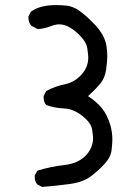

<svg xmlns="http://www.w3.org/2000/svg" viewBox="-20 -739 540 757"><path d="M146 -2 127 -12Q117 -23 117 -41V-47L127 -66Q178 -82 235 -88.5Q292 -95 323 -131Q347 -160 347 -195Q347 -203 343 -229Q339 -255 304 -282.5Q269 -310 232 -311.5Q195 -313 162 -325Q152 -337 152 -354V-360L162 -380Q197 -399 236.5 -407Q276 -415 305 -449Q328 -477 328 -512Q328 -520 324.5 -546.5Q321 -573 294 -600Q251 -643 214 -643Q198 -643 181 -636Q152 -625 133 -625H127L104 -637Q92 -650 92 -669V-674L102 -693Q137 -719 202 -719Q216 -719 240.5 -717Q265 -715 290 -698.5Q315 -682 351.5 -644.5Q388 -607 398 -567Q403 -542 403 -516Q403 -498 398.5 -465.5Q394 -433 377.5 -412Q361 -391 327 -360Q361 -338 382 -312Q403 -286 415 -246Q423 -218 423 -188Q423 -176 420 -148Q417 -120 393 -93.5Q369 -67 338.5 -44Q308 -21 254.5 -13.5Q201 -6 146 -2Z"/></svg>

Font: Xiaolai Mono SC
Style: Regular
Weight: 400
Monospace: yes
Designer: LXGW / Nozomi Seto
Version: Version 3.113;September 30, 2024